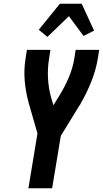

<svg xmlns="http://www.w3.org/2000/svg" viewBox="-20 -1000 547 1020"><path d="M131 0 179 -291 133 -451Q117 -508 111.5 -568.5Q106 -629 116 -691L123 -735H248L241 -691Q232 -637 235 -583.5Q238 -530 252 -480L264 -441L296 -493Q325 -540 346 -590Q367 -640 375 -691L382 -735H507L500 -691Q490 -629 465.5 -567.5Q441 -506 408 -449V-448Q407 -446 405 -443Q403 -440 401 -438L303 -278L257 0ZM232 -804 186 -842 298 -980H414L480 -837L471 -833L424 -809L346 -914Z"/></svg>

Font: Iosevka Curly Extrabold
Style: Italic
Weight: 800
Italic angle: -9°
Monospace: yes
Designer: Belleve Invis
Foundry: Belleve Invis
Version: Version 22.1.2; ttfautohint (v1.8.4)